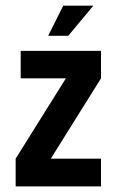

<svg xmlns="http://www.w3.org/2000/svg" viewBox="-20 -663 415 683"><path d="M205 -642.9H312.1L222.9 -535.7H151.4ZM53.6 -482.1H339.3V-384.3L160.7 -98.6H339.3V0H35.7V-98.6L214.3 -384.3H53.6Z"/></svg>

Font: Aire Exterior
Style: Regular
Weight: 400
Width: 4
Designer: Jayvee Enaguas (HarvettFox96)
Version: 20190503.02